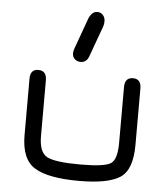

<svg xmlns="http://www.w3.org/2000/svg" viewBox="-52 -773 715 820"><g transform="rotate(5 305.5 -363.0)"><path d="M333 -725.6C316.7 -725.6 304.4 -714.8 295.9 -693.4L248 -560.5C245.4 -553.4 244.1 -546.9 244.1 -541C244.1 -530.6 247.6 -522.3 254.4 -516.1C261.2 -509.9 269.5 -506.8 279.3 -506.8C296.9 -506.8 308.9 -516.6 315.4 -536.1L363.3 -668C365.2 -674.5 366.2 -681.3 366.2 -688.5C366.2 -698.9 363.1 -707.7 356.9 -714.8C350.7 -722 342.8 -725.6 333 -725.6ZM316.4 0C399.7 0 458.5 -11.2 492.7 -33.7C526.9 -56.2 543.9 -102.9 543.9 -173.8V-416C543.9 -443.4 532.2 -457 508.8 -457C485.4 -457 473.6 -443.4 473.6 -416V-176.8C473.6 -129.2 464.7 -99.6 446.8 -87.9C428.9 -76.2 385.4 -70.3 316.4 -70.3C244.1 -70.3 196.5 -76.5 173.3 -88.9C150.2 -101.2 138.7 -130.5 138.7 -176.8V-416C138.7 -443.4 126.6 -457 102.5 -457C79.8 -457 68.4 -443.4 68.4 -416V-173.8C68.4 -105.5 87.7 -59.4 126.5 -35.6C165.2 -11.9 228.5 0 316.4 0Z"/></g></svg>

Font: Jura
Style: DemiBold
Weight: 600
Version: Version 2.5.1